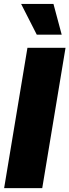

<svg xmlns="http://www.w3.org/2000/svg" viewBox="-20 -975 360 995"><path d="M319.6 -727.3 198.9 0H1.4L122.2 -727.3ZM170.5 -795.5 89.5 -954.5H257.1L299.7 -795.5Z"/></svg>

Font: Karasuma Gothic
Style: Italic
Weight: 900
Italic angle: -9.39999°
Designer: Rasmus Andersson / Ryoko Nishizuka
Foundry: Genbu
Version: Version 1.00